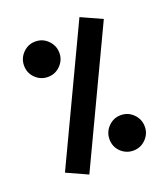

<svg xmlns="http://www.w3.org/2000/svg" viewBox="-127 -767 757 863"><g transform="rotate(-20 252.0 -336.0)"><path d="M352.5 -676.3 452.6 -630.9 152.3 3.9 52.2 -41.5ZM43.9 -556.2Q43.9 -590.8 68.6 -616Q93.3 -641.1 128.4 -641.1Q163.6 -641.1 188.2 -616Q212.9 -590.8 212.9 -556.2Q212.9 -521.5 188 -496.6Q163.1 -471.7 128.4 -471.7Q93.8 -471.7 68.8 -496.1Q43.9 -520.5 43.9 -556.2ZM291.5 -113.8Q291.5 -148.4 316.2 -173.6Q340.8 -198.7 376 -198.7Q411.1 -198.7 435.8 -173.6Q460.4 -148.4 460.4 -113.8Q460.4 -79.1 435.5 -54.2Q410.6 -29.3 376 -29.3Q341.3 -29.3 316.4 -53.5Q291.5 -77.6 291.5 -113.8Z"/></g></svg>

Font: Vazir
Style: Bold
Weight: 700
Designer: Saber Rastikerdar
Foundry: Saber Rastikerdar
Version: Version 30.0.0